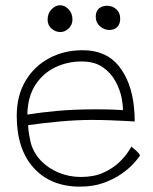

<svg xmlns="http://www.w3.org/2000/svg" viewBox="-20 -727 586 734"><path d="M515.5 -133Q509 -122 491 -102.2Q473 -82.5 444.2 -62.2Q415.5 -42 376 -27.8Q336.5 -13.5 286 -13.5Q174 -13.5 109 -85Q44 -156.5 44 -284Q44 -361.5 77.5 -417.8Q111 -474 168 -504.5Q225 -535 296 -535Q385.5 -535 433.8 -475Q482 -415 492 -319Q495 -292 495 -262.5Q488 -263 462.2 -264.5Q436.5 -266 401.2 -267.2Q366 -268.5 330.5 -268.5Q273 -268.5 207.8 -262.5Q142.5 -256.5 87.5 -248.5Q88 -231 90.8 -214.8Q93.5 -198.5 97 -183.5Q107.5 -143 136.2 -113Q165 -83 205 -66.8Q245 -50.5 289 -50.5Q339.5 -50.5 375.5 -67Q411.5 -83.5 434.8 -105.8Q458 -128 469.5 -146Q481 -164 482.5 -166.5Q489 -161.5 500.8 -150.8Q512.5 -140 515.5 -133ZM84.5 -289Q133.5 -297 198 -303Q262.5 -309 344 -309Q385.5 -309 412.2 -308Q439 -307 450 -306Q450 -328.5 445 -353Q438.5 -385 421 -417Q403.5 -449 372.2 -470.5Q341 -492 292 -492Q237.5 -492 190.8 -469.5Q144 -447 115 -402Q86 -357 84.5 -289ZM210.5 -604.5Q192.5 -604.5 177.2 -617.5Q162 -630.5 162 -652Q162 -675.5 177 -691.2Q192 -707 209.5 -707Q228 -707 242.5 -691.2Q257 -675.5 257 -652.5Q257 -632 242.5 -618.2Q228 -604.5 210.5 -604.5ZM398.5 -612.5Q377.5 -612.5 361.8 -626.8Q346 -641 346 -663Q346 -684 358.2 -694.5Q370.5 -705 389 -705Q410 -705 424.8 -691.5Q439.5 -678 439.5 -656Q439.5 -635 428.2 -623.8Q417 -612.5 398.5 -612.5Z"/></svg>

Font: Grandstander Thin
Style: Regular
Weight: 100
Designer: Tyler Finck
Foundry: Etcetera Type Co
Version: Version 1.200; ttfautohint (v1.8.3)